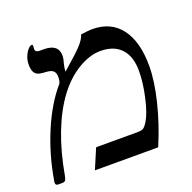

<svg xmlns="http://www.w3.org/2000/svg" viewBox="-109 -697 811 809"><g transform="rotate(-20 296.5 -292.5)"><path d="M407.2 -89.8Q425.8 -89.8 434.3 -95.2Q442.9 -100.6 454.1 -119.1Q473.1 -149.9 487.5 -214.1Q502 -278.3 502 -331.1Q502 -395.5 469.7 -430.2Q437.5 -464.8 377.9 -464.8Q328.6 -464.8 275.9 -432.9Q223.1 -400.9 180.9 -344Q138.7 -287.1 106.9 -205.1Q75.2 -123 57.1 -20Q54.7 -7.3 50.8 -2.2Q46.9 2.9 38.1 2.9H18.1Q6.8 2.9 6.8 -7.8V-12.7L7.8 -18.1Q26.4 -128.9 68.6 -228.5Q110.8 -328.1 168 -394Q173.8 -402.8 173.8 -423.8Q173.8 -440.4 165 -449.5Q156.2 -458.5 132.8 -460Q106.4 -460.9 95.5 -466.1Q84.5 -471.2 79.3 -482.7Q74.2 -494.1 74.2 -515.1Q74.2 -532.7 80.8 -549.3Q87.4 -565.9 97.2 -576.9Q106.9 -587.9 113.8 -587.9Q119.1 -587.9 119.1 -582L118.2 -567.9Q118.2 -553.2 138.2 -553.2H155.8Q221.2 -553.2 221.2 -501Q221.2 -490.2 218.3 -480Q210 -451.2 210 -433.1Q279.8 -493.7 300 -516.6Q320.3 -539.6 325.2 -558.1Q330.1 -558.6 336.7 -559.6Q343.3 -560.5 350.6 -561.3Q357.9 -562 364.7 -562.5Q371.6 -563 377 -563Q460 -563 504.9 -503.7Q549.8 -444.3 549.8 -335.9Q549.8 -268.6 527.8 -179Q505.9 -89.4 467.8 0H184.1L222.2 -89.8Z"/></g></svg>

Font: Liberation Serif
Style: Italic
Weight: 400
Italic angle: -16.333°
Designer: Steve Matteson
Foundry: Ascender Corporation
Version: Version 2.1.5